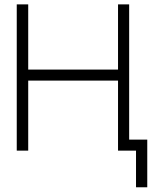

<svg xmlns="http://www.w3.org/2000/svg" viewBox="-20 -670 695 854"><path d="M505 -49V0H585V163H635V-49ZM54.5 -650.5V0H105.5V-311.5H505V0H554.5V-650.5H505V-360.5H105.5V-650.5Z"/></svg>

Font: Overused Grotesk Light
Style: Regular
Weight: 300
Designer: RandomMaerks
Version: Version 0.005